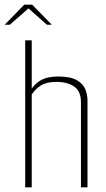

<svg xmlns="http://www.w3.org/2000/svg" viewBox="-41 -803 456 823"><path d="M67 -630H95V-423Q112 -448 138.5 -461.5Q165 -475 209 -475Q262 -475 289 -459Q316 -443 325 -419.5Q334 -396 334 -374V0H306V-365Q306 -412 277 -432Q248 -452 200 -452Q158 -452 134 -436.5Q110 -421 95 -398V0H67ZM-21 -697 63 -783H97L181 -697H160L81 -767L1 -697Z"/></svg>

Font: Smooch Sans Thin ExtraLight
Style: Regular
Weight: 250
Version: Version 1.010